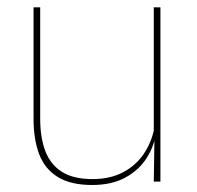

<svg xmlns="http://www.w3.org/2000/svg" viewBox="-20 -506 548 535"><path d="M92 -485.5V-175.5Q92 -123 106.2 -85.2Q120.5 -47.5 152.5 -27.2Q184.5 -7 238 -7Q288 -7 324.5 -26.8Q361 -46.5 383.2 -81.2Q405.5 -116 412 -160.5L421 -141.5H415.5Q411 -101 389.2 -66.5Q367.5 -32 329.2 -11.2Q291 9.5 237 9.5Q177 9.5 141 -12.8Q105 -35 89.2 -76.2Q73.5 -117.5 73.5 -174.5V-485.5ZM427 -485.5V0H408.5L410.5 -127H408.5V-485.5Z"/></svg>

Font: Anek Gujarati Thin
Style: Regular
Weight: 250
Version: Version 1.003